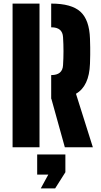

<svg xmlns="http://www.w3.org/2000/svg" viewBox="-20 -820 565 1069"><path d="M341 0 266 -270H265V-402H266Q328 -402 331 -457Q336 -535 331 -613Q328 -668 266 -668H265V-800H266Q378 -800 427.8 -754.8Q477.5 -709.5 481 -605Q482 -577 482.2 -556Q482.5 -535 482.2 -514Q482 -493 481 -465Q476.5 -340 403 -298L497 0ZM50 0V-800H200V0ZM207 229 249 152H187V40H344V139L287 229Z"/></svg>

Font: Big Shoulders Stencil Text Black
Style: Regular
Weight: 900
Designer: Patric King
Foundry: XO Type Co
Version: Version 1.000